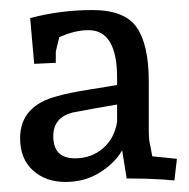

<svg xmlns="http://www.w3.org/2000/svg" viewBox="-20 -735 377 382"><path d="M48 -608 40 -699Q100 -715 164 -715Q228 -715 252 -680.5Q276 -646 276 -573V-476Q276 -456 279 -445L283 -424L332 -419L327 -376L302 -378Q270 -380 232 -380L223 -436Q209 -411 179 -392Q149 -373 110 -373Q71 -373 45.5 -396Q20 -419 20 -460Q20 -525 95 -544Q115 -550 162 -557.5Q209 -565 213 -566V-580Q213 -675 156 -675Q129 -675 98 -661L94 -645Q91 -633 91 -632V-610ZM129 -420Q162 -420 185 -440Q208 -460 213 -493V-527Q159 -518 124 -511Q86 -501 86 -464Q86 -420 129 -420Z"/></svg>

Font: Andada
Style: Regular
Weight: 400
Designer: Carolina Giovagnoli
Foundry: Carolina Giovagnoli
Version: Version 1.002